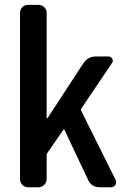

<svg xmlns="http://www.w3.org/2000/svg" viewBox="-20 -790 540 810"><path d="M98.6 0Q84 0 74.2 -10.3Q64.5 -20.5 64.5 -35.2V-735.4Q64.5 -750 74.2 -759.8Q84 -769.5 98.6 -769.5H142.6Q156.2 -769.5 166.5 -759.8Q176.8 -750 176.8 -735.4V-293Q176.8 -291 178.2 -291Q179.7 -291 180.7 -292L332 -523.4Q350.6 -551.8 385.7 -551.8H437.5Q448.2 -551.8 453.6 -542Q459 -532.2 452.1 -523.4L322.3 -331.1Q320.3 -327.1 322.3 -323.2L467.8 -31.2Q469.7 -26.4 469.7 -21.5Q469.7 -15.6 466.8 -9.8Q460 0 448.2 0H400.4Q366.2 0 351.6 -31.2L252 -242.2Q251 -243.2 249.5 -243.2Q248 -243.2 247.1 -242.2L179.7 -144.5Q176.8 -140.6 176.8 -136.7V-35.2Q176.8 -20.5 166.5 -10.3Q156.2 0 142.6 0Z"/></svg>

Font: Gen Jyuu Gothic L Monospace Medium
Style: Regular
Weight: 500
Designer: [Source Han Sans]
Ryoko NISHIZUKA  (kana & ideographs); Paul D. Hunt (Latin, Greek & Cyrillic); Wenlong ZHANG  (bopomofo
Version: Version 1.002.20150607